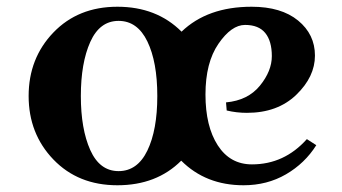

<svg xmlns="http://www.w3.org/2000/svg" viewBox="-20 -535 1014 570"><path d="M728 -47Q824 -47 891 -122L919 -104Q885 -50 829 -17.5Q773 15 703 15Q591 15 518 -58Q445 15 328.5 15Q212 15 138.5 -61.5Q65 -138 65 -250Q65 -362 138.5 -438.5Q212 -515 328.5 -515Q445 -515 519 -441Q596 -515 727 -515Q815 -515 865 -474Q915 -433 915 -370Q915 -307 859.5 -253.5Q804 -200 713 -200Q682 -200 653 -207L651 -231Q716 -237 751.5 -280.5Q787 -324 787 -368.5Q787 -413 767.5 -437Q748 -461 707.5 -461Q667 -461 628.5 -405Q590 -349 590 -254.5Q590 -160 626.5 -103.5Q663 -47 728 -47ZM248 -410.5Q220 -348 220 -250Q220 -152 248 -89.5Q276 -27 332 -27Q388 -27 417.5 -88Q447 -149 447 -250Q447 -351 417.5 -412Q388 -473 332 -473Q276 -473 248 -410.5Z"/></svg>

Font: Croissant One
Style: Regular
Weight: 400
Designer: Eduardo Rodriguez Tunni
Foundry: Eduardo Rodriguez Tunni
Version: Version 1.001